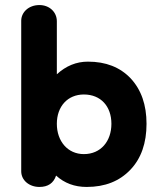

<svg xmlns="http://www.w3.org/2000/svg" viewBox="-20 -724 632 760"><path d="M323 16C396 16 453 -7 496 -52C539 -97 560 -158 560 -234C560 -309 539 -369 497 -414C455 -458 399 -480 328 -480C282 -480 241 -463 205 -430V-640C205 -676 176 -704 136 -704C93 -704 64 -675 64 -642V-46C64 -10 96 16 136 16C170 16 192 1 202 -29C235 1 275 16 323 16ZM312 -114C248 -114 205 -165 205 -234C205 -303 248 -350 312 -350C379 -350 421 -303 421 -234C421 -165 379 -114 312 -114Z"/></svg>

Font: Dongle
Style: Bold
Weight: 700
Designer: Yanghee Ryu
Foundry: Yanghee Ryu
Version: Version 2.000